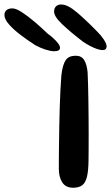

<svg xmlns="http://www.w3.org/2000/svg" viewBox="-216 -846 504 872"><path d="M116 6.7Q82.8 6.7 67 -17.3Q51.2 -41.3 51.2 -79.3Q51.2 -95.6 51.3 -124.5Q51.4 -153.4 52 -190.9Q52.5 -228.5 53.2 -270.5Q53.9 -312.5 55.2 -354.9Q56.4 -397.4 58.4 -435.9Q60.3 -474.4 62.8 -504.7Q68.6 -553.1 82.5 -573Q96.4 -592.9 128.2 -592.9Q154.6 -592.9 166.7 -572.6Q178.7 -552.3 181.9 -517.5Q183 -496.1 183.9 -463.6Q184.9 -431.2 185.4 -392.5Q185.9 -353.8 186.3 -313.7Q186.7 -273.6 186.7 -236.2Q186.6 -198.9 186.5 -168.6Q186.4 -138.2 186.1 -120.2Q185.8 -72.9 179.4 -45.1Q173.1 -17.3 158.2 -5.3Q143.2 6.7 116 6.7ZM29 -613.3Q13.8 -613.3 -9.9 -621Q-33.6 -628.6 -56.1 -641Q-91.1 -663.5 -123.2 -687.9Q-155.3 -712.4 -175.5 -735.6Q-195.8 -758.9 -195.8 -777.9Q-195.8 -792.9 -186 -800.4Q-176.2 -807.9 -159.8 -807.9Q-143.4 -807.9 -116.7 -790.6Q-89.9 -773.3 -59 -747Q-28.1 -720.8 0.5 -693.2Q13.1 -684.5 25.9 -672.7Q38.7 -660.9 47.6 -649.3Q56.6 -637.7 56.6 -628.8Q56.6 -620.8 49.6 -617Q42.7 -613.3 29 -613.3ZM249.9 -618.5Q239.2 -618.5 224.1 -623.7Q209.1 -628.9 192.7 -637.6Q176.4 -646.2 161.5 -656.2Q103.8 -700.5 66.7 -735.7Q29.6 -770.8 29.6 -793.4Q29.6 -808.2 38.2 -816.9Q46.7 -825.6 62.3 -825.6Q91.1 -825.6 132.8 -790.3Q174.6 -755.1 226.4 -701.6Q241.9 -686.7 255.1 -667.1Q268.2 -647.4 268.2 -634.8Q268.2 -627.6 263.8 -623Q259.3 -618.5 249.9 -618.5Z"/></svg>

Font: Gluten Thin
Style: Regular
Weight: 100
Designer: Tyler Finck
Foundry: Etcetera Type Company
Version: Version 1.300